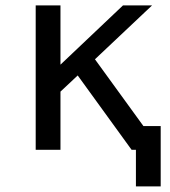

<svg xmlns="http://www.w3.org/2000/svg" viewBox="-20 -543 618 696"><path d="M500 -85.9H562.5V132.8H472.7V0H457L261.7 -269.5L199.2 -210.9V0H109.4V-523.4H199.2V-308.6L425.8 -523.4H531.2L324.2 -328.1Z"/></svg>

Font: 和音 by 宁静之雨，公众号njzyshare
Style: Regular
Weight: 400
Designer: Steve Matteson
Foundry: Ascender Corporation
Version: Version 6.00;June 8, 2018;FontCreator 11.0.0.2388 32-bit